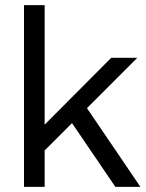

<svg xmlns="http://www.w3.org/2000/svg" viewBox="-20 -724 564 744"><path d="M512 -500 317 -305 524 0H427L259 -247L153 -141V0H73V-704H153V-241L411 -500Z"/></svg>

Font: Prodigy Sans
Style: Regular
Weight: 400
Designer: Wei Huang
Foundry: Wei Huang
Version: Version 1.003; ttfautohint (v1.8.3)